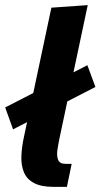

<svg xmlns="http://www.w3.org/2000/svg" viewBox="-63 -730 392 750"><path d="M192.3 -90 147 0Q98 0 69.8 -15Q41.7 -30 30.5 -57Q19.3 -84 20.5 -119.5Q21.7 -155 30.7 -196L137.7 -700L279.7 -710L170.7 -196Q165.3 -171 161.5 -146.3Q157.7 -121.7 164 -105.8Q170.3 -90 192.3 -90ZM192.3 -90H217L198.3 0H147ZM278.3 -475.3 309.7 -390.3 -12 -224.7 -42.7 -310.3Z"/></svg>

Font: Epunda Sans Light
Style: Italic
Weight: 300
Italic angle: -12.0243°
Designer: Simon Atzbach
Foundry: typofactur
Version: Version 2.204